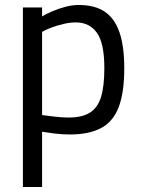

<svg xmlns="http://www.w3.org/2000/svg" viewBox="-20 -530 568 771"><path d="M72 221V-500H149V-464Q165 -474 189.5 -484.5Q214 -495 242 -502.5Q270 -510 296 -510Q360 -510 400 -483.5Q440 -457 459.5 -401Q479 -345 479 -256Q479 -158 456.5 -99.5Q434 -41 385.5 -15.5Q337 10 260 10Q229 10 197.5 6Q166 2 149 -1V221ZM256 -58Q310 -58 341.5 -78Q373 -98 386 -141.5Q399 -185 399 -256Q399 -357 369 -398.5Q339 -440 285 -440Q261 -440 235.5 -434Q210 -428 187 -419.5Q164 -411 149 -402V-68Q165 -66 196 -62Q227 -58 256 -58Z"/></svg>

Font: Cairo
Style: Regular
Weight: 400
Designer: Mohamed Gaber, Accademia di Belle Arti di Urbino
Foundry: Kief Type Foundry, Accademia di Belle Arti di Urbino
Version: Version 3.120